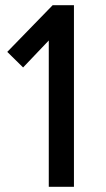

<svg xmlns="http://www.w3.org/2000/svg" viewBox="-20 -720 410 740"><path d="M183 -700H265V0H168V-564L69 -460L8 -520Z"/></svg>

Font: APTA Sans Medium
Style: Bold
Weight: 500
Version: Version 7.200